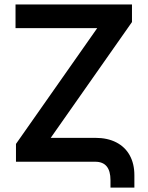

<svg xmlns="http://www.w3.org/2000/svg" viewBox="-20 -727 665 863"><path d="M49.8 -707H573.2V-627.9L208 -107.4H408.2Q463.4 -107.4 502.9 -86.9Q542.5 -66.4 563.2 -28.6Q584 9.3 584 60.5V116.2H476.6V83Q476.6 0 408.2 0H51.8V-80.1L417 -600.6H49.8Z"/></svg>

Font: Pretendard Std SemiBold
Style: Regular
Weight: 600
Designer: Base glyphs from Inter by Rasmus Andersson; Hangeul glyphs from Noto Sans CJK(Source Han Sans) by Jang Soo-young and Kan
Foundry: Kil Hyung-jin
Version: Version 1.309